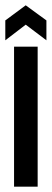

<svg xmlns="http://www.w3.org/2000/svg" viewBox="-22 -704 195 724"><path d="M31 0V-528H120V0ZM-2 -552V-627L75 -684L153 -627V-552L75 -611Z"/></svg>

Font: Bricolage Grotesque 96pt Condensed
Style: Regular
Weight: 400
Width: 3
Designer: Mathieu Triay
Foundry: Atelier Triay
Version: Version 1.001; ttfautohint (v1.8.4.7-5d5b);gftools[0.9.33.de